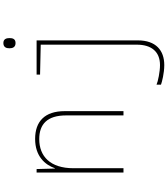

<svg xmlns="http://www.w3.org/2000/svg" viewBox="54 -824 1018 1167"><g transform="rotate(-90 563.5 -241.0)"><path d="M885 -656C911 -656 915 -675 915 -693C915 -712 909 -730 885 -730C859 -730 853 -712 853 -693C853 -673 860 -656 885 -656ZM98 0H124V-304C124 -446 197 -512 301 -512C391 -512 445 -464 445 -349V0H471V-357C471 -479 408 -537 302 -537C197 -537 145 -477 124 -417H122L119 -528H98ZM751 248C841 248 901 196 901 88V-528H693V-507L875 -503V81C875 168 834 222 751 222C711 222 652 210 632 201V228C648 234 702 248 751 248Z"/></g></svg>

Font: Noto Sans Mono SemiCondensed Thin
Style: Regular
Weight: 100
Width: 4
Designer: Monotype Design Team
Foundry: Monotype Imaging Inc.
Version: Version 2.014